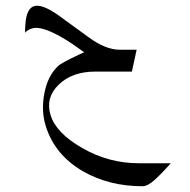

<svg xmlns="http://www.w3.org/2000/svg" viewBox="-20 -310 662 669"><path d="M251 -143.6Q214.8 -169.9 179.7 -188.5Q133.8 -212.9 105.5 -212.9Q87.9 -212.9 72.3 -201.2Q70.3 -198.2 67.4 -196.3Q67.4 -212.9 68.4 -224.6Q72.3 -290 109.4 -290Q137.7 -290 187.5 -253.9L288.1 -180.7Q347.7 -136.7 397.5 -136.7H456.1L439.5 -60.5H311.5Q231.4 -60.5 184.6 -15.1Q137.7 30.3 156.2 90.8Q174.8 153.3 267.1 206.1Q359.4 258.8 462.9 258.8H575.2Q545.9 292 520.5 315.4Q495.1 338.9 476.6 338.9Q360.4 338.9 269.5 287.1Q169.9 229.5 138.7 127Q123 74.2 134.8 14.2Q146.5 -45.9 181.6 -79.1Q188.5 -85.9 205.1 -94.7Q226.6 -106.4 253.9 -119.1L273.4 -127.9Z"/></svg>

Font: Thabit-Oblique
Style: Oblique
Weight: 500
Designer: Regenerated by Nadim Shaikli
Foundry: MAK Alagha
Version: 0.01